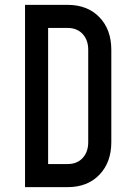

<svg xmlns="http://www.w3.org/2000/svg" viewBox="-20 -770 546 790"><path d="M83 0V-750H258Q340 -750 389 -699.2Q438 -648.5 438 -565V-185Q438 -102 389 -51Q340 0 258 0ZM178 -95H258Q297 -95 320 -119.8Q343 -144.5 343 -185V-565Q343 -605.5 320 -630.2Q297 -655 258 -655H178Z"/></svg>

Font: Mohave Light Medium
Style: Regular
Weight: 500
Version: Version 2.003